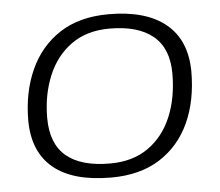

<svg xmlns="http://www.w3.org/2000/svg" viewBox="-45 -594 750 654"><g transform="rotate(-5 330.5 -267.5)"><path d="M310 10Q180 10 113 -45Q46 -100 45 -207Q45 -304 79.5 -380.5Q114 -457 181.5 -501Q249 -545 349 -545Q476 -545 544 -489.5Q612 -434 613 -327Q613 -227 578.5 -151.5Q544 -76 476.5 -33Q409 10 310 10ZM310 -38Q388 -38 441 -75.5Q494 -113 521 -177.5Q548 -242 548 -325Q548 -411 496.5 -453.5Q445 -496 348 -496Q270 -496 217 -458Q164 -420 137 -355Q110 -290 110 -211Q110 -123 160.5 -80.5Q211 -38 310 -38Z"/></g></svg>

Font: Georama Expanded Light
Style: Italic
Weight: 300
Width: 7
Italic angle: -9°
Designer: Jean-Baptiste Levee
Foundry: Production Type
Version: Version 1.000